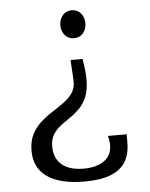

<svg xmlns="http://www.w3.org/2000/svg" viewBox="-53 -553 645 828"><g transform="rotate(-5 269.5 -138.5)"><path d="M317 -295.2Q319.2 -280.9 321.3 -266.2Q323.4 -251.4 324.7 -236.3Q326.1 -221.1 326.1 -205.5Q326.1 -160.1 313.6 -130.5Q301.1 -101 281.5 -81.3Q261.8 -61.7 239.8 -46.9Q217.7 -32.2 198.1 -17.1Q178.5 -1.9 166 18.4Q153.5 38.7 153.5 70.4Q153.5 103.5 168 127.3Q182.6 151.2 211 163.9Q239.4 176.5 281.2 176.5Q317.8 176.5 345.2 166.1Q372.6 155.7 387.7 135.5Q402.8 115.2 402.8 85.2Q402.8 80.7 402.4 75Q402.1 69.3 400.9 62.1Q399.7 54.9 397.2 45H478Q478 59 478 66.6Q478 74.2 478 80.6Q478 131.9 456.5 165.6Q435.1 199.2 391.2 215.7Q347.2 232.2 280 232.2Q227.7 232.2 187.3 222.6Q147 213 119.3 193.9Q91.6 174.8 77.3 146.5Q63.1 118.2 63.1 80.9Q63.1 39 78 9.7Q92.9 -19.5 116.4 -40.7Q140 -62 166.5 -78.9Q193 -95.8 216.6 -112.7Q240.2 -129.6 255.1 -150.3Q270 -170.9 270 -200Q270 -212 268.9 -228.3Q267.9 -244.7 266.8 -262.1Q265.7 -279.6 264.8 -295.2ZM288.3 -508.6Q312.5 -508.6 327.5 -491Q342.5 -473.5 342.5 -447.6Q342.5 -422 327.5 -404.8Q312.5 -387.6 288.3 -387.6Q264 -387.6 249.1 -404.8Q234.1 -422 234.1 -447.6Q234.1 -473.5 249.1 -491Q264 -508.6 288.3 -508.6Z"/></g></svg>

Font: Russolo 10pt ExtraLight
Style: Regular
Weight: 200
Designer: Micah Stupak-Hahn
Version: Version 1.000